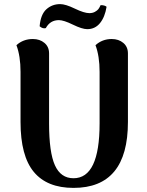

<svg xmlns="http://www.w3.org/2000/svg" viewBox="-20 -901 716 935"><path d="M499 -868Q491 -818 467 -788.5Q443 -759 405 -759Q380 -759 335 -781Q290 -803 267 -803Q224 -803 203 -764Q188 -760 173 -773Q178 -831 206 -856Q234 -881 273 -881Q299 -881 344.5 -859Q390 -837 415 -837Q431 -837 442.5 -843.5Q454 -850 459 -856.5Q464 -863 470 -876Q490 -876 499 -868ZM603 -641V-307Q603 14 338 14Q209 14 144.5 -64Q80 -142 80 -307V-551Q80 -628 60 -681Q93 -711 140 -711Q174 -711 196.5 -692Q219 -673 219 -641V-300Q219 -159 247.5 -96Q276 -33 338 -33Q465 -33 465 -300V-551Q465 -628 445 -681Q478 -711 524 -711Q558 -711 580.5 -692Q603 -673 603 -641Z"/></svg>

Font: Arima Koshi Bold
Style: Regular
Weight: 700
Designer: Joana Correia and Natanael Gama
Foundry: NDISCOVER
Version: Version 1.019;PS 001.019;hotconv 1.0.88;makeotf.lib2.5.64775